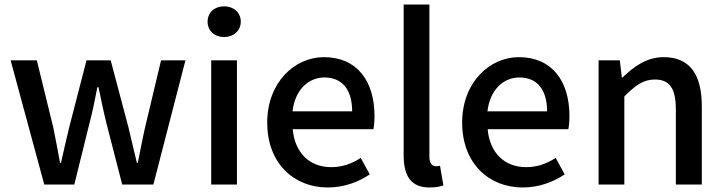

<svg xmlns="http://www.w3.org/2000/svg" viewBox="-20 -817 3207 850"><path d="M176 0H309L376 -271C390 -323 400 -374 411 -431H416C428 -374 438 -324 451 -272L521 0H659L801 -550H693L622 -252C610 -199 601 -148 590 -96H586C573 -148 562 -199 549 -252L470 -550H363L286 -252C273 -200 262 -148 250 -96H246C236 -148 227 -199 216 -252L143 -550H27Z M915 0H1029V-550H915ZM972 -653C1014 -653 1046 -681 1046 -721C1046 -762 1014 -789 972 -789C930 -789 899 -762 899 -721C899 -681 930 -653 972 -653Z M1431 13C1503 13 1566 -11 1617 -45L1577 -118C1537 -92 1495 -77 1446 -77C1351 -77 1285 -140 1276 -245H1633C1636 -258 1638 -281 1638 -303C1638 -459 1560 -564 1414 -564C1285 -564 1163 -453 1163 -274C1163 -93 1282 13 1431 13ZM1275 -324C1286 -421 1347 -474 1416 -474C1496 -474 1539 -419 1539 -324Z M1881 13C1909 13 1929 9 1943 4L1928 -83C1918 -81 1914 -81 1909 -81C1895 -81 1881 -92 1881 -123V-797H1767V-129C1767 -40 1798 13 1881 13Z M2294 13C2366 13 2429 -11 2480 -45L2440 -118C2400 -92 2358 -77 2309 -77C2214 -77 2148 -140 2139 -245H2496C2499 -258 2501 -281 2501 -303C2501 -459 2423 -564 2277 -564C2148 -564 2026 -453 2026 -274C2026 -93 2145 13 2294 13ZM2138 -324C2149 -421 2210 -474 2279 -474C2359 -474 2402 -419 2402 -324Z M2630 0H2744V-390C2793 -439 2828 -465 2879 -465C2944 -465 2972 -427 2972 -332V0H3087V-346C3087 -486 3035 -564 2918 -564C2843 -564 2787 -523 2736 -474H2733L2724 -550H2630Z"/></svg>

Font: Noto Sans T Chinese Medium
Style: Regular
Weight: 500
Designer: Ryoko NISHIZUKA (kana & ideographs); Paul D. Hunt (Latin, Greek & Cyrillic); Wenlong ZHANG (bopomofo); Sandoll Communica
Foundry: Adobe Systems Incorporated
Version: Version 1.000;PS 1;hotconv 1.0.78;makeotf.lib2.5.61930